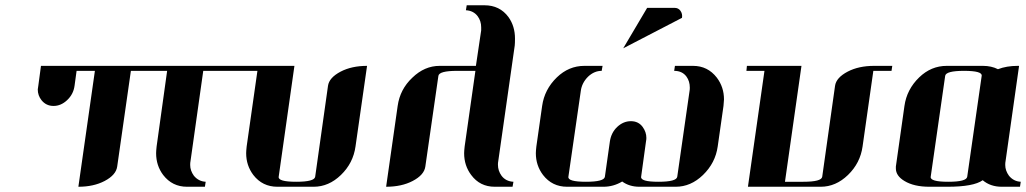

<svg xmlns="http://www.w3.org/2000/svg" viewBox="-20 -712 3912 732"><path d="M124 -371.1Q124 -375 126 -384.8L136.2 -460.9H896L894 -441.9H754.9L706.1 -96.2Q705.1 -92.3 705.1 -83Q705.1 -61.5 719.2 -42Q736.8 -20.5 764.2 -19L761.2 0H692.9Q636.7 0 602.1 -44.9Q575.2 -80.6 575.2 -127.9Q575.2 -136.2 577.1 -153.8L617.2 -441.9H479L426.8 -77.1Q422.4 -44.9 378.9 -22Q336.9 0 278.8 0L341.8 -441.9H272L264.2 -384.8Q259.8 -352.5 235.8 -330.1Q212.4 -308.1 184.1 -308.1Q155.8 -308.1 138.2 -330.1Q124 -348.1 124 -371.1Z M892.6 -441.9 894.5 -460.9H1102.5L1042.5 -38.1Q1039.6 -19 1109.4 -19Q1178.7 -19 1181.6 -38.1L1230.5 -384.8Q1234.9 -416 1278.8 -439Q1320.8 -460.9 1379.4 -460.9L1335.4 -153.8Q1326.7 -90.3 1279.8 -44.9Q1233.4 0 1175.8 0H1037.6Q980.5 0 945.8 -44.9Q918.5 -81.1 918.5 -127.9Q918.5 -136.2 920.4 -153.8L961.4 -441.9ZM1037.6 -4.9Z M1452.1 0 1496.1 -308.1Q1504.9 -371.6 1552.2 -416Q1598.6 -460.9 1656.2 -460.9H1794.4L1814.5 -596.2V-607.9Q1814.5 -631.8 1801.3 -649.9Q1785.2 -671.4 1756.3 -672.9L1759.3 -691.9H1827.1Q1885.3 -691.9 1918.5 -647Q1943.4 -612.3 1943.4 -564.9Q1943.4 -546.9 1942.4 -538.1L1879.4 -96.2Q1878.4 -92.3 1878.4 -84Q1878.4 -61 1892.1 -42Q1908.2 -20.5 1937.5 -19L1934.1 0H1866.2Q1809.6 0 1776.4 -44.9Q1749.5 -80.6 1749.5 -127.9Q1749.5 -136.2 1751.5 -153.8L1792.5 -441.9H1723.1Q1654.3 -441.9 1651.4 -422.9L1601.6 -77.1Q1597.2 -44.9 1553.2 -22Q1511.2 0 1452.1 0Z M2022.9 -127.9Q2022.9 -136.2 2024.9 -153.8L2046.9 -308.1Q2055.7 -371.1 2103 -417Q2148.4 -460.9 2208 -460.9H2277.3L2273.9 -441.9Q2245.6 -441.9 2222.2 -419.9Q2198.2 -396 2194.3 -365.2L2147 -38.1Q2144 -19 2213.9 -19Q2283.2 -19 2286.1 -38.1L2305.2 -172.9Q2310.1 -206.1 2333 -228Q2356.4 -250 2385.3 -250Q2414.1 -250 2430.2 -228Q2444.3 -208.5 2444.3 -186Q2444.3 -180.2 2442.9 -172.9L2424.3 -38.1Q2421.4 -19 2490.2 -19Q2559.1 -19 2562 -38.1L2608.9 -365.2Q2609.9 -370.1 2609.9 -377.9Q2609.9 -402.3 2597.2 -419.9Q2581.1 -441.9 2550.3 -441.9L2553.2 -460.9H2622.1Q2678.2 -460.9 2712.9 -416Q2740.2 -379.9 2740.2 -333Q2740.2 -325.7 2738.3 -308.1L2716.3 -153.8Q2707.5 -90.8 2660.2 -44.9Q2613.8 0 2556.2 0H2418Q2379.4 0 2352.1 -20Q2318.8 0 2280.3 0H2142.1Q2085 0 2050.3 -44.9Q2022.9 -81.1 2022.9 -127.9ZM2356 -527.8 2447.3 -682.1H2551.3Q2566.4 -682.1 2574.2 -670.9Q2582.5 -659.2 2580.1 -644Z M2825.7 -441.9 2827.6 -460.9H3035.6L2972.7 -19H3042.5Q3111.8 -19 3114.7 -38.1L3163.6 -384.8Q3168 -416 3211.9 -439Q3253.9 -460.9 3312.5 -460.9H3381.8L3378.9 -441.9H3309.6L3268.6 -153.8Q3259.8 -90.3 3212.9 -44.9Q3166.5 0 3108.9 0H2831.5L2894.5 -441.9Z M3395.5 -69.8V-77.1L3428.2 -308.1Q3437 -371.1 3484.4 -417Q3529.8 -460.9 3589.4 -460.9H3727.5Q3759.8 -460.9 3784.7 -448.2Q3817.9 -460.9 3859.4 -460.9H3865.2L3813.5 -96.2Q3812.5 -92.3 3812.5 -83Q3812.5 -61.5 3826.7 -42Q3844.2 -20.5 3871.6 -19L3868.7 0H3799.3Q3755.9 0 3726.6 -24.9Q3691.9 0 3592.3 0H3523.4Q3464.4 0 3428.2 -22Q3395.5 -41.5 3395.5 -69.8ZM3528.3 -38.1Q3525.4 -19 3595.2 -19Q3664.6 -19 3667.5 -38.1L3722.7 -422.9Q3725.6 -441.9 3655.3 -441.9Q3586.4 -441.9 3583.5 -422.9Z"/></svg>

Font: Hjet
Style: Italic
Weight: 400
Designer: T. Christopher White
Version: Version 1.2